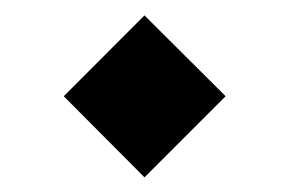

<svg xmlns="http://www.w3.org/2000/svg" viewBox="-20 -346 381 253"><path d="M64 -219.2 170.4 -112.3 277.3 -219.2 170.4 -325.7Z"/></svg>

Font: Estedad Medium
Style: Regular
Weight: 500
Designer: Amin Abedi
Version: Version 7.3